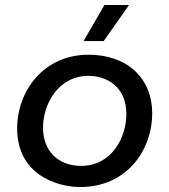

<svg xmlns="http://www.w3.org/2000/svg" viewBox="-20 -746 681 772"><path d="M303 6C488 6 592 -140 592 -291C592 -431 492 -526 336 -526C156 -526 49 -381 49 -229C49 -46 206 6 303 6ZM306 -79C213 -79 153 -140 153 -232C153 -329 215 -441 336 -441C411 -441 488 -396 488 -288C488 -191 428 -79 306 -79ZM397 -581 499 -726H400L316 -581Z"/></svg>

Font: Fixel Display Medium
Style: Italic
Weight: 500
Italic angle: -10°
Designer: AlfaBravo + MacPaw
Foundry: Kyrylo Tkachov, Marchela Mozhyna, Serhii Makarenko, Maria Weinstein, Zakhar Kryvoshyya
Version: Version 1.210;Glyphs 3.2 (3217)